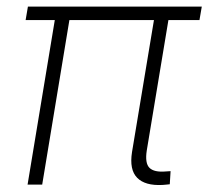

<svg xmlns="http://www.w3.org/2000/svg" viewBox="-20 -549 620 571"><path d="M463.9 1Q411.6 3.9 387.9 -20.3Q364.3 -44.4 372.6 -96.7L441.9 -513.7H484.9L416.5 -101.6Q410.6 -63.5 424.6 -49.8Q438.5 -36.1 473.1 -39.1Q478 -39.6 480.7 -39.6Q483.4 -39.6 487.3 -40L484.9 -1Q480.5 -0.5 475.1 0Q469.7 0.5 463.9 1ZM62 0 147 -513.7H190.4L105.5 0ZM56.2 -489.3 63 -529.3H580.1L573.2 -489.3Z"/></svg>

Font: Inter 24pt ExtraLight
Style: Italic
Weight: 250
Italic angle: -9.3988°
Version: Version 4.001;git-66647c0bb